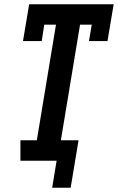

<svg xmlns="http://www.w3.org/2000/svg" viewBox="-20 -755 554 902"><path d="M225 127 246 0H76V-96H153L243 -639H188L176 -562H88L117 -735H514L485 -562H398L411 -639H356L266 -96H349L312 127Z"/></svg>

Font: Iosevka Slab
Style: Bold Italic
Weight: 700
Italic angle: -9°
Monospace: yes
Designer: Belleve Invis
Foundry: Belleve Invis
Version: Version 11.1.0; ttfautohint (v1.8.3)